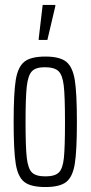

<svg xmlns="http://www.w3.org/2000/svg" viewBox="-20 -746 365 774"><path d="M35 -254Q35 -371 43.5 -423.5Q52 -476 78 -497Q104 -518 163 -518Q221 -518 247 -497Q273 -476 281.5 -423.5Q290 -371 290 -254Q290 -138 281.5 -85.5Q273 -33 247 -12.5Q221 8 163 8Q104 8 78 -12.5Q52 -33 43.5 -85.5Q35 -138 35 -254ZM242 -254Q242 -358 237 -401Q232 -444 215.5 -459.5Q199 -475 160 -475Q124 -475 108.5 -458.5Q93 -442 88 -398Q83 -354 83 -254Q83 -153 88 -109.5Q93 -66 109 -50.5Q125 -35 163 -35Q201 -35 217 -50.5Q233 -66 237.5 -109Q242 -152 242 -254ZM136 -585V-590L152 -726H203V-721L171 -585Z"/></svg>

Font: Saira Ultra Condensed Light
Style: Regular
Weight: 300
Width: 1
Designer: Hector Gatti with collaboration of the Omnibus-Type team
Foundry: Omnibus-Type
Version: Version 1.001; ttfautohint (v1.8)